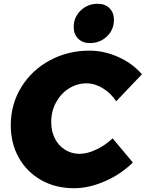

<svg xmlns="http://www.w3.org/2000/svg" viewBox="-20 -982 771 1016"><path d="M731 -589 595 -446Q566 -490 523.5 -515.5Q481 -541 438 -541Q388 -541 345 -514Q302 -487 276.5 -440Q251 -393 251 -336Q251 -288 270 -250Q289 -212 323.5 -190Q358 -168 401 -168Q442 -168 489.5 -190.5Q537 -213 576 -250L683 -122Q620 -60 535.5 -23Q451 14 372 14Q274 14 198 -29Q122 -72 79.5 -147.5Q37 -223 37 -319Q37 -430 92.5 -520.5Q148 -611 243.5 -662.5Q339 -714 453 -714Q532 -714 607 -680Q682 -646 731 -589ZM583 -877Q583 -825 546 -789.5Q509 -754 456 -754Q417 -754 393.5 -777.5Q370 -801 370 -839Q370 -891 407 -926.5Q444 -962 497 -962Q536 -962 559.5 -938.5Q583 -915 583 -877Z"/></svg>

Font: Gontserrat ExtraBold
Style: Italic
Weight: 800
Italic angle: -11.3°
Designer: Julieta Ulanovsky
Foundry: Julieta Ulanovsky
Version: Version 6.001